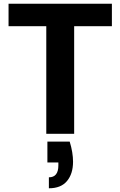

<svg xmlns="http://www.w3.org/2000/svg" viewBox="-20 -720 648 1033"><path d="M229 0V-579H26V-700H582V-579H379V0ZM243 293V234Q294 234 294 170V154H235V42H355Q364 71 368.5 98.5Q373 126 373 150Q373 215 340.5 254Q308 293 243 293Z"/></svg>

Font: DM Sans Black
Style: Regular
Weight: 900
Designer: Colophon Foundry, Jonny Pinhorn
Foundry: Colophon Foundry
Version: Version 4.004; ttfautohint (v1.8.4.7-5d5b)